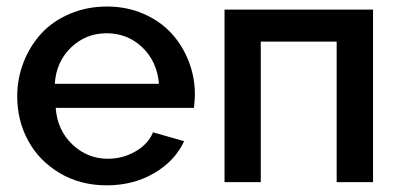

<svg xmlns="http://www.w3.org/2000/svg" viewBox="-20 -552 1217 582"><path d="M303.2 9.8Q223.6 9.8 161.1 -27.3Q98.6 -64.5 65.4 -125.5Q32.2 -186.5 32.2 -259.8Q32.2 -314.9 52 -364.7Q71.8 -414.6 106.4 -451.7Q141.1 -488.8 192.6 -510.5Q244.1 -532.2 304.2 -532.2Q364.3 -532.2 414.8 -510.3Q465.3 -488.3 499.3 -451.4Q533.2 -414.6 552 -366.2Q570.8 -317.9 570.8 -265.1Q570.8 -251.5 567.9 -225.1H148.9Q153.8 -157.2 199.5 -114Q245.1 -70.8 307.1 -70.8Q352.1 -70.8 390.6 -93Q429.2 -115.2 443.8 -150.9L538.1 -124Q510.3 -64 447.3 -27.1Q384.3 9.8 303.2 9.8ZM146 -297.9H461.9Q456.1 -365.7 411.4 -408.4Q366.7 -451.2 303.2 -451.2Q240.2 -451.2 195.3 -408Q150.4 -364.7 146 -297.9Z M660.6 0V-522.9H1110.8V0H1000.5V-425.8H770.5V0Z"/></svg>

Font: Rawline SemiBold
Style: Regular
Weight: 600
Designer: Matt McInerney, Pablo Impallari, Rodrigo Fuenzalida
Foundry: Matt McInerney, Pablo Impallari, Rodrigo Fuenzalida
Version: Version 4.020;PS 004.020;hotconv 1.0.88;makeotf.lib2.5.64775